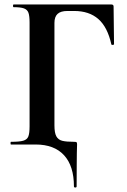

<svg xmlns="http://www.w3.org/2000/svg" viewBox="-20 -645 566 857"><path d="M139 0H29Q27 0 27 -6Q27 -12 29 -12Q67 -12 84 -17Q101 -22 106.5 -36Q112 -50 112 -81V-544Q112 -574 107 -588Q102 -602 87 -607.5Q72 -613 41 -613Q38 -613 38 -619Q38 -625 41 -625H477Q487 -625 487 -616L489 -448Q489 -445 483.5 -444.5Q478 -444 477 -447Q460 -524 419 -560Q378 -596 311 -596H281Q251 -596 237 -583Q223 -570 223 -543V-85Q223 -52 231.5 -36.5Q240 -21 258 -16.5Q276 -12 311 -12Q320 -12 322 -10Q324 -8 324 0Q324 23 323 38Q323 55 322.5 88.5Q322 122 322 187Q322 192 316 192Q310 192 310 187Q310 96 266 48Q222 0 139 0Z"/></svg>

Font: Cormorant Infant
Style: Bold
Weight: 700
Designer: Christian Thalmann (Catharsis Fonts)
Foundry: Catharsis Fonts
Version: Version 4.000